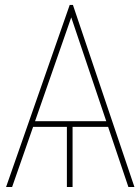

<svg xmlns="http://www.w3.org/2000/svg" viewBox="-20 -747 558 767"><path d="M258.5 -727.3H271.3L517 0H492.9L411.9 -240.1H269.9V0H247.2V-240.1H112.2L28.4 0H4.3ZM404.5 -262.8 264.6 -677.6 120 -262.8Z"/></svg>

Font: Inter P Thin
Style: Regular
Weight: 100
Designer: Rasmus Andersson
Foundry: rsms
Version: Version 3.018;git-588b23468